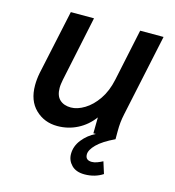

<svg xmlns="http://www.w3.org/2000/svg" viewBox="-107 -609 816 896"><g transform="rotate(15 301.5 -161.5)"><path d="M52 -146Q52 -175 58 -206L125 -519H237L171 -205Q169 -194 167.5 -184Q166 -174 166 -164Q166 -126 186 -107.5Q206 -89 240 -89Q271 -89 305.5 -110Q340 -131 367.5 -171Q395 -211 407 -268L460 -519H573L489 -124Q484 -101 482 -81.5Q480 -62 480 -39V0H373L374 -77Q343 -35 298 -12Q253 11 201 11Q138 11 95 -30.5Q52 -72 52 -146ZM297 120Q297 82 322.5 50Q348 18 385 0H480Q423 27 396 54Q369 81 369 103Q369 131 400 131Q412 131 425.5 126Q439 121 452 114L470 171Q452 183 429.5 189.5Q407 196 382 196Q341 196 319 173.5Q297 151 297 120Z"/></g></svg>

Font: Radio Canada Medium
Style: Italic
Weight: 500
Italic angle: -12°
Designer: Charles Daoud, Etienne Aubert Bonn, Alexandre Saumier Demers, Jacques Le Bailly
Foundry: Radio-Canada
Version: Version 2.104; ttfautohint (v1.8.4.7-5d5b);gftools[0.9.28.de